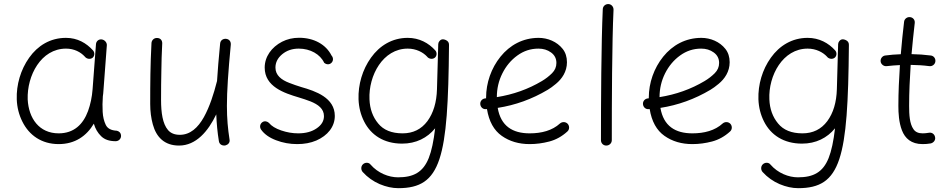

<svg xmlns="http://www.w3.org/2000/svg" viewBox="-20 -707 4794 968"><path d="M275.9 -34.7C177.7 -34.7 124.5 -109.9 119.6 -206.1C115.7 -325.7 186.5 -461.9 313 -461.9C354.5 -461.9 387.2 -443.8 407.2 -421.9C416.5 -409.7 434.1 -406.7 445.8 -415C457 -423.3 459 -440.9 449.2 -452.6C415.5 -489.7 371.1 -516.1 312.5 -516.1C232.9 -516.1 169.9 -476.6 127 -416C84 -355.5 62 -279.3 64.5 -206.5C65.9 -165.5 75.7 -127.9 92.8 -93.8C127 -24.9 189.9 19.5 275.9 19.5C358.4 19.5 416.5 -21.5 453.1 -83.5C460.4 -58.1 472.7 -37.1 489.7 -20.5C506.8 -3.4 531.2 4.9 563 4.9C578.1 4.9 590.3 -6.8 590.3 -22C589.8 -38.1 579.6 -45.4 569.3 -47.9C540.5 -49.3 522 -59.1 513.2 -77.6C504.4 -95.7 499 -117.7 497.6 -143.1C496.1 -167 496.6 -195.3 498.5 -221.2C500 -230.5 501 -240.2 501.5 -250L518.6 -478C520 -492.2 507.8 -506.3 492.7 -508.3C478.5 -510.3 465.3 -500 463.9 -484.9L446.8 -257.3C443.8 -217.3 436 -180.7 423.8 -147C398.9 -79.6 352.5 -34.7 275.9 -34.7Z M1143.6 -481.9C1145 -500 1133.3 -509.8 1120.1 -511.2C1106 -512.7 1091.3 -504.9 1089.8 -487.3C1082.5 -413.6 1077.6 -351.6 1074.2 -298.3C1073.7 -297.4 1073.7 -296.4 1073.2 -294.9C1058.1 -234.9 1037.1 -168.9 1007.8 -116.2C978 -63 939 -27.3 886.7 -27.3C860.8 -27.3 840.8 -35.2 827.1 -51.3C799.8 -83 792 -139.2 792 -203.6C792 -255.9 792.5 -304.2 793.5 -348.6C793.9 -393.1 795.4 -439.5 797.9 -488.3C798.3 -503.4 789.1 -515.6 771 -515.6C754.9 -515.6 744.1 -502.9 743.7 -489.3C737.8 -380.4 737.3 -283.7 737.3 -182.6C737.3 -146 741.7 -111.3 750.5 -79.6C768.1 -15.6 809.1 26.9 882.8 26.9C968.3 26.9 1029.3 -44.9 1070.3 -130.4C1072.3 -83 1076.2 -40 1083.5 4.4C1085.9 22.5 1103 29.3 1117.2 25.9C1129.4 22.5 1140.6 12.2 1137.2 -3.9C1128.9 -58.1 1124 -108.9 1124 -172.9C1124 -248.5 1130.4 -342.8 1143.6 -481.9Z M1650.9 -390.1C1661.1 -399.9 1661.6 -416 1651.4 -427.2C1623.5 -482.4 1563.5 -516.6 1487.8 -516.6C1456.5 -516.6 1427.7 -509.8 1401.9 -496.6C1349.1 -469.2 1314.5 -421.4 1314.5 -366.2C1314.5 -270 1412.6 -237.8 1486.3 -215.8C1506.3 -210 1525.9 -203.1 1545.4 -195.8C1584 -180.2 1613.3 -158.7 1613.3 -121.6C1613.3 -97.2 1601.1 -76.7 1576.7 -60.1C1552.2 -43 1521 -34.7 1483.4 -34.7C1454.6 -34.7 1426.3 -39.6 1397.9 -49.3C1369.1 -59.1 1348.6 -71.8 1335.9 -87.4C1328.1 -94.7 1314.9 -99.1 1303.2 -91.3C1291 -83 1287.6 -67.4 1295.9 -54.2C1312 -31.2 1336.9 -13.2 1371.6 0C1405.8 13.2 1441.4 19.5 1478.5 19.5C1514.2 19.5 1545.9 13.7 1574.7 1.5C1631.8 -23.4 1668 -67.9 1668 -122.6C1668 -214.4 1571.3 -247.6 1499 -268.1C1478.5 -274.4 1458.5 -281.2 1438.5 -289.1C1398.4 -304.2 1368.7 -327.6 1368.7 -366.2C1368.7 -392.1 1379.9 -414.6 1402.8 -433.6C1425.8 -452.6 1453.6 -461.9 1486.3 -461.9C1544.4 -461.9 1594.2 -433.6 1614.3 -390.6C1626 -380.4 1641.1 -380.4 1650.9 -390.1Z M2009.8 -34.7C1954.6 -34.7 1913.6 -51.3 1886.7 -84.5C1859.4 -117.2 1844.7 -157.7 1842.8 -206.1C1837.4 -326.2 1910.6 -461.9 2035.6 -461.9C2078.1 -461.9 2112.8 -443.4 2132.8 -421.9C2141.1 -410.2 2159.2 -406.7 2170.9 -415C2182.6 -423.3 2184.6 -441.4 2174.8 -452.6C2141.1 -490.2 2093.8 -516.1 2035.6 -516.1C1957 -516.1 1893.6 -476.6 1850.6 -416.5C1807.1 -356 1785.2 -280.3 1787.6 -206.5C1789.1 -165.5 1798.8 -127.9 1815.9 -94.2C1850.1 -26.4 1915 17.1 2007.3 17.1C2077.6 17.1 2134.3 -11.7 2173.8 -60.1C2166.5 3.9 2155.8 54.2 2141.6 89.8C2112.8 161.6 2064.5 187 1986.8 187C1939.9 187 1885.7 166 1848.1 122.6C1839.8 111.3 1820.8 110.4 1809.6 121.6C1799.3 131.3 1798.8 148.9 1808.6 160.2C1833 187 1861.3 207 1894 221.2C1926.8 234.9 1958 241.7 1988.3 241.7C2204.6 241.7 2238.8 91.3 2243.7 -476.1V-478V-481V-481.9C2243.7 -492.7 2238.3 -500.5 2227.1 -505.4C2224.6 -506.8 2222.7 -507.3 2220.2 -507.8C2218.3 -508.3 2216.3 -508.8 2214.4 -508.8C2206.5 -509.3 2200.2 -505.9 2195.3 -499.5C2191.9 -495.6 2189.9 -490.7 2189.5 -484.9L2183.1 -257.3C2181.2 -190.9 2165 -137.2 2134.8 -96.2C2104 -55.2 2062.5 -34.7 2009.8 -34.7Z M2840.3 -43.9C2851.6 -53.7 2852.1 -71.3 2842.3 -82.5C2832 -93.8 2814.5 -94.2 2803.2 -84.5C2764.2 -48.8 2710.4 -34.7 2650.4 -34.7C2564.5 -34.7 2504.9 -71.3 2489.3 -163.1C2577.6 -176.8 2662.1 -207 2741.7 -254.4C2753.9 -261.7 2767.6 -271.5 2782.7 -284.2C2813 -309.1 2838.4 -345.7 2838.4 -393.1C2838.4 -419.9 2831.1 -442.4 2816.9 -460.4C2788.1 -497.1 2741.2 -516.1 2695.8 -516.1C2616.2 -516.1 2550.3 -479.5 2503.4 -421.4C2456.5 -363.3 2430.7 -289.1 2430.7 -214.8V-211.4C2429.2 -210.9 2427.7 -210.9 2426.3 -210.9C2411.1 -209.5 2399.9 -196.8 2401.4 -181.6C2402.8 -166.5 2415 -155.3 2430.2 -156.7C2431.6 -156.7 2433.6 -156.7 2435.1 -157.2C2445.3 -94.7 2470.2 -49.8 2509.8 -22C2549.3 5.9 2596.2 19.5 2650.4 19.5C2683.6 19.5 2716.8 15.1 2750 6.3C2782.7 -2.4 2813 -19 2840.3 -43.9ZM2694.8 -461.9C2719.2 -461.9 2740.2 -455.6 2758.3 -442.4C2776.4 -429.2 2785.2 -411.6 2785.2 -389.6C2785.2 -369.6 2777.8 -352.5 2763.2 -337.9C2748 -322.8 2731 -309.6 2711.9 -298.3C2643.1 -257.3 2567.4 -230.5 2484.9 -217.3C2484.9 -259.8 2494.1 -299.8 2512.7 -336.9C2531.2 -374 2556.6 -404.3 2588.4 -427.2C2620.1 -450.2 2655.3 -461.9 2694.8 -461.9Z M3047.4 -686.5C3032.2 -687 3019.5 -675.8 3019 -660.6C3011.2 -493.2 3009.8 -190.9 3009.8 0C3009.8 15.1 3021.5 26.9 3036.6 26.9C3051.8 26.9 3064.5 15.1 3064.5 0C3064.5 -189.9 3065.4 -494.1 3073.2 -657.7C3073.7 -672.9 3062.5 -686 3047.4 -686.5Z M3660.6 -43.9C3671.9 -53.7 3672.4 -71.3 3662.6 -82.5C3652.3 -93.8 3634.8 -94.2 3623.5 -84.5C3584.5 -48.8 3530.8 -34.7 3470.7 -34.7C3384.8 -34.7 3325.2 -71.3 3309.6 -163.1C3397.9 -176.8 3482.4 -207 3562 -254.4C3574.2 -261.7 3587.9 -271.5 3603 -284.2C3633.3 -309.1 3658.7 -345.7 3658.7 -393.1C3658.7 -419.9 3651.4 -442.4 3637.2 -460.4C3608.4 -497.1 3561.5 -516.1 3516.1 -516.1C3436.5 -516.1 3370.6 -479.5 3323.7 -421.4C3276.9 -363.3 3251 -289.1 3251 -214.8V-211.4C3249.5 -210.9 3248 -210.9 3246.6 -210.9C3231.4 -209.5 3220.2 -196.8 3221.7 -181.6C3223.1 -166.5 3235.4 -155.3 3250.5 -156.7C3252 -156.7 3253.9 -156.7 3255.4 -157.2C3265.6 -94.7 3290.5 -49.8 3330.1 -22C3369.6 5.9 3416.5 19.5 3470.7 19.5C3503.9 19.5 3537.1 15.1 3570.3 6.3C3603 -2.4 3633.3 -19 3660.6 -43.9ZM3515.1 -461.9C3539.6 -461.9 3560.5 -455.6 3578.6 -442.4C3596.7 -429.2 3605.5 -411.6 3605.5 -389.6C3605.5 -369.6 3598.1 -352.5 3583.5 -337.9C3568.4 -322.8 3551.3 -309.6 3532.2 -298.3C3463.4 -257.3 3387.7 -230.5 3305.2 -217.3C3305.2 -259.8 3314.5 -299.8 3333 -336.9C3351.6 -374 3377 -404.3 3408.7 -427.2C3440.4 -450.2 3475.6 -461.9 3515.1 -461.9Z M4025.9 -34.7C3970.7 -34.7 3929.7 -51.3 3902.8 -84.5C3875.5 -117.2 3860.8 -157.7 3858.9 -206.1C3853.5 -326.2 3926.8 -461.9 4051.8 -461.9C4094.2 -461.9 4128.9 -443.4 4148.9 -421.9C4157.2 -410.2 4175.3 -406.7 4187 -415C4198.7 -423.3 4200.7 -441.4 4190.9 -452.6C4157.2 -490.2 4109.9 -516.1 4051.8 -516.1C3973.1 -516.1 3909.7 -476.6 3866.7 -416.5C3823.2 -356 3801.3 -280.3 3803.7 -206.5C3805.2 -165.5 3814.9 -127.9 3832 -94.2C3866.2 -26.4 3931.2 17.1 4023.4 17.1C4093.8 17.1 4150.4 -11.7 4189.9 -60.1C4182.6 3.9 4171.9 54.2 4157.7 89.8C4128.9 161.6 4080.6 187 4002.9 187C3956.1 187 3901.9 166 3864.3 122.6C3856 111.3 3836.9 110.4 3825.7 121.6C3815.4 131.3 3814.9 148.9 3824.7 160.2C3849.1 187 3877.4 207 3910.2 221.2C3942.9 234.9 3974.1 241.7 4004.4 241.7C4220.7 241.7 4254.9 91.3 4259.8 -476.1V-478V-481V-481.9C4259.8 -492.7 4254.4 -500.5 4243.2 -505.4C4240.7 -506.8 4238.8 -507.3 4236.3 -507.8C4234.4 -508.3 4232.4 -508.8 4230.5 -508.8C4222.7 -509.3 4216.3 -505.9 4211.4 -499.5C4208 -495.6 4206.1 -490.7 4205.6 -484.9L4199.2 -257.3C4197.3 -190.9 4181.2 -137.2 4150.9 -96.2C4120.1 -55.2 4078.6 -34.7 4025.9 -34.7Z M4695.8 -397C4697.8 -412.1 4687.5 -425.8 4672.4 -427.2C4641.1 -431.2 4608.9 -433.6 4575.7 -434.1C4580.1 -486.3 4585.9 -538.1 4591.8 -590.8C4593.8 -606 4583.5 -619.1 4568.4 -620.6C4554.2 -622.6 4539.6 -612.3 4538.1 -597.2C4531.7 -542.5 4525.9 -488.3 4521.5 -433.6C4494.1 -432.6 4468.3 -430.7 4443.4 -427.2C4429.2 -425.8 4418 -412.1 4419.9 -397C4421.4 -382.8 4436 -371.6 4450.2 -373.5C4471.7 -376 4494.1 -377.9 4517.1 -378.9C4512.7 -311 4509.3 -243.2 4509.3 -173.3C4509.3 -136.7 4511.7 -90.3 4527.3 -49.8C4543 -9.3 4574.2 19.5 4631.3 19.5C4645 19.5 4658.7 18.6 4672.4 16.1C4687.5 12.7 4697.8 -1.5 4694.3 -15.6C4691.9 -30.8 4677.7 -41 4662.6 -37.6C4651.4 -35.6 4641.1 -34.7 4631.3 -34.7C4610.4 -34.7 4594.7 -41.5 4585.4 -55.7C4565.9 -83 4563.5 -128.9 4563.5 -173.3C4563.5 -243.2 4566.9 -311.5 4571.3 -379.9C4605.5 -379.4 4636.7 -377.4 4665.5 -373.5C4680.7 -371.6 4694.3 -382.8 4695.8 -397Z"/></svg>

Font: Mikhak Light
Style: Regular
Weight: 300
Designer: Amin Abedi
Version: Version 3.2